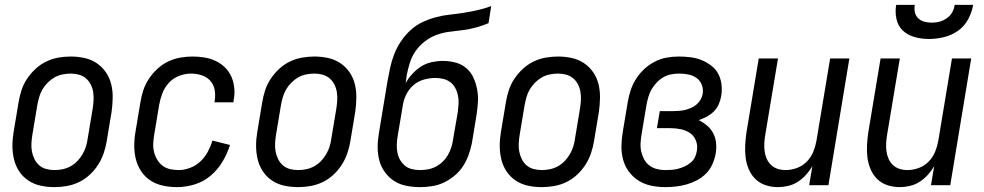

<svg xmlns="http://www.w3.org/2000/svg" viewBox="-20 -760 4040 788"><path d="M203 8Q174 8 146.5 2Q119 -4 96.5 -19Q74 -34 59 -56.5Q44 -79 37.5 -106Q31 -133 31 -161.5Q31 -190 36 -219L56 -339Q60 -364 68 -389Q76 -414 91 -436.5Q106 -459 126 -477.5Q146 -496 170 -507.5Q194 -519 219.5 -523.5Q245 -528 270 -528Q299 -528 326.5 -522Q354 -516 376.5 -501Q399 -486 414.5 -463.5Q430 -441 436.5 -414Q443 -387 442.5 -358.5Q442 -330 438 -301L418 -181Q414 -156 405.5 -131Q397 -106 382.5 -83.5Q368 -61 348 -42.5Q328 -24 304 -12.5Q280 -1 254 3.5Q228 8 203 8ZM204 -62Q220 -62 237 -65.5Q254 -69 269.5 -77.5Q285 -86 297.5 -99Q310 -112 319 -127.5Q328 -143 333 -159.5Q338 -176 340 -192L360 -312Q363 -330 364 -347.5Q365 -365 362.5 -381.5Q360 -398 352.5 -413Q345 -428 332.5 -438.5Q320 -449 304 -453.5Q288 -458 270 -458Q254 -458 236.5 -454.5Q219 -451 204 -442.5Q189 -434 176 -421Q163 -408 154 -392.5Q145 -377 140.5 -360.5Q136 -344 133 -328L113 -208Q110 -190 109 -172.5Q108 -155 111 -138.5Q114 -122 121.5 -107Q129 -92 141 -81.5Q153 -71 169.5 -66.5Q186 -62 204 -62Z M707 8Q677 8 649 2Q621 -4 598.5 -18.5Q576 -33 560.5 -55.5Q545 -78 538 -105Q531 -132 531 -161Q531 -190 536 -219L556 -339Q560 -364 568 -389Q576 -414 591 -436.5Q606 -459 626 -477.5Q646 -496 670 -507.5Q694 -519 719.5 -523.5Q745 -528 770 -528Q795 -528 819.5 -524Q844 -520 865 -510Q886 -500 903 -483.5Q920 -467 929.5 -445.5Q939 -424 941.5 -399Q944 -374 939 -349L938 -340H860L861 -346Q865 -369 861 -391Q857 -413 843 -428.5Q829 -444 808 -451Q787 -458 764 -458Q740 -458 715 -448.5Q690 -439 672.5 -419.5Q655 -400 646 -376Q637 -352 633 -328L613 -208Q610 -190 609 -172Q608 -154 612 -137Q616 -120 625 -105Q634 -90 647 -80Q660 -70 677.5 -66Q695 -62 713 -62Q736 -62 760 -71Q784 -80 802.5 -97.5Q821 -115 833 -137.5Q845 -160 852 -183L924 -165Q913 -130 893.5 -97Q874 -64 844.5 -39Q815 -14 778.5 -3Q742 8 707 8Z M1203 8Q1174 8 1146.5 2Q1119 -4 1096.5 -19Q1074 -34 1059 -56.5Q1044 -79 1037.5 -106Q1031 -133 1031 -161.5Q1031 -190 1036 -219L1056 -339Q1060 -364 1068 -389Q1076 -414 1091 -436.5Q1106 -459 1126 -477.5Q1146 -496 1170 -507.5Q1194 -519 1219.5 -523.5Q1245 -528 1270 -528Q1299 -528 1326.5 -522Q1354 -516 1376.5 -501Q1399 -486 1414.5 -463.5Q1430 -441 1436.5 -414Q1443 -387 1442.5 -358.5Q1442 -330 1438 -301L1418 -181Q1414 -156 1405.5 -131Q1397 -106 1382.5 -83.5Q1368 -61 1348 -42.5Q1328 -24 1304 -12.5Q1280 -1 1254 3.5Q1228 8 1203 8ZM1204 -62Q1220 -62 1237 -65.5Q1254 -69 1269.5 -77.5Q1285 -86 1297.5 -99Q1310 -112 1319 -127.5Q1328 -143 1333 -159.5Q1338 -176 1340 -192L1360 -312Q1363 -330 1364 -347.5Q1365 -365 1362.5 -381.5Q1360 -398 1352.5 -413Q1345 -428 1332.5 -438.5Q1320 -449 1304 -453.5Q1288 -458 1270 -458Q1254 -458 1236.5 -454.5Q1219 -451 1204 -442.5Q1189 -434 1176 -421Q1163 -408 1154 -392.5Q1145 -377 1140.5 -360.5Q1136 -344 1133 -328L1113 -208Q1110 -190 1109 -172.5Q1108 -155 1111 -138.5Q1114 -122 1121.5 -107Q1129 -92 1141 -81.5Q1153 -71 1169.5 -66.5Q1186 -62 1204 -62Z M1704 8Q1675 8 1647.5 2.5Q1620 -3 1598 -17Q1576 -31 1560 -53Q1544 -75 1537 -101Q1530 -127 1530 -155.5Q1530 -184 1535 -213L1570 -425Q1575 -453 1581 -481Q1587 -509 1597.5 -536.5Q1608 -564 1625 -589.5Q1642 -615 1664 -635.5Q1686 -656 1713.5 -669Q1741 -682 1769.5 -689.5Q1798 -697 1826.5 -700Q1855 -703 1883.5 -707.5Q1912 -712 1940.5 -718.5Q1969 -725 1996 -735L1985 -665Q1959 -654 1933 -647Q1907 -640 1880.5 -636.5Q1854 -633 1827.5 -630Q1801 -627 1775 -618Q1749 -609 1725.5 -591.5Q1702 -574 1686 -551Q1670 -528 1662 -502Q1654 -476 1649 -450Q1648 -442 1647 -434Q1646 -426 1645 -419Q1656 -439 1672.5 -457Q1689 -475 1709 -487.5Q1729 -500 1752 -505Q1775 -510 1797 -510Q1824 -510 1849 -503.5Q1874 -497 1893 -481Q1912 -465 1922.5 -442.5Q1933 -420 1938 -394.5Q1943 -369 1941.5 -342.5Q1940 -316 1936 -290L1917 -174Q1912 -149 1903.5 -125Q1895 -101 1881 -79Q1867 -57 1846 -39.5Q1825 -22 1802 -11Q1779 0 1753.5 4Q1728 8 1704 8ZM1704 -62Q1720 -62 1736.5 -65Q1753 -68 1768.5 -76Q1784 -84 1796.5 -96Q1809 -108 1817.5 -122.5Q1826 -137 1831.5 -153Q1837 -169 1839 -185L1859 -301Q1861 -318 1862 -335Q1863 -352 1859.5 -368.5Q1856 -385 1848.5 -399Q1841 -413 1828.5 -422.5Q1816 -432 1800 -436Q1784 -440 1767 -440Q1744 -440 1720 -433.5Q1696 -427 1677 -410.5Q1658 -394 1647 -371.5Q1636 -349 1633 -326L1612 -201Q1609 -184 1608.5 -167Q1608 -150 1611 -134Q1614 -118 1622 -104Q1630 -90 1642 -80Q1654 -70 1670.5 -66Q1687 -62 1704 -62Z M2203 8Q2174 8 2146.5 2Q2119 -4 2096.5 -19Q2074 -34 2059 -56.5Q2044 -79 2037.5 -106Q2031 -133 2031 -161.5Q2031 -190 2036 -219L2056 -339Q2060 -364 2068 -389Q2076 -414 2091 -436.5Q2106 -459 2126 -477.5Q2146 -496 2170 -507.5Q2194 -519 2219.5 -523.5Q2245 -528 2270 -528Q2299 -528 2326.5 -522Q2354 -516 2376.5 -501Q2399 -486 2414.5 -463.5Q2430 -441 2436.5 -414Q2443 -387 2442.5 -358.5Q2442 -330 2438 -301L2418 -181Q2414 -156 2405.5 -131Q2397 -106 2382.5 -83.5Q2368 -61 2348 -42.5Q2328 -24 2304 -12.5Q2280 -1 2254 3.5Q2228 8 2203 8ZM2204 -62Q2220 -62 2237 -65.5Q2254 -69 2269.5 -77.5Q2285 -86 2297.5 -99Q2310 -112 2319 -127.5Q2328 -143 2333 -159.5Q2338 -176 2340 -192L2360 -312Q2363 -330 2364 -347.5Q2365 -365 2362.5 -381.5Q2360 -398 2352.5 -413Q2345 -428 2332.5 -438.5Q2320 -449 2304 -453.5Q2288 -458 2270 -458Q2254 -458 2236.5 -454.5Q2219 -451 2204 -442.5Q2189 -434 2176 -421Q2163 -408 2154 -392.5Q2145 -377 2140.5 -360.5Q2136 -344 2133 -328L2113 -208Q2110 -190 2109 -172.5Q2108 -155 2111 -138.5Q2114 -122 2121.5 -107Q2129 -92 2141 -81.5Q2153 -71 2169.5 -66.5Q2186 -62 2204 -62Z M2710 8Q2681 8 2652.5 2Q2624 -4 2601 -18.5Q2578 -33 2561.5 -55Q2545 -77 2537.5 -104Q2530 -131 2530.5 -160.5Q2531 -190 2536 -219L2556 -339Q2560 -364 2568 -388.5Q2576 -413 2590 -435.5Q2604 -458 2624 -476.5Q2644 -495 2667.5 -507Q2691 -519 2716 -523.5Q2741 -528 2766 -528Q2790 -528 2814 -525Q2838 -522 2859 -513.5Q2880 -505 2898.5 -491Q2917 -477 2927.5 -457.5Q2938 -438 2941 -414Q2944 -390 2940 -366Q2937 -349 2930 -332.5Q2923 -316 2910 -303Q2897 -290 2881 -281.5Q2865 -273 2848 -267Q2866 -258 2882 -244.5Q2898 -231 2907.5 -212.5Q2917 -194 2919 -172Q2921 -150 2917 -128Q2913 -107 2903.5 -85.5Q2894 -64 2877.5 -47.5Q2861 -31 2840 -20Q2819 -9 2797.5 -3Q2776 3 2754 5.5Q2732 8 2710 8ZM2710 -62Q2724 -62 2737 -63Q2750 -64 2763.5 -67.5Q2777 -71 2790 -77Q2803 -83 2814.5 -92.5Q2826 -102 2832 -114.5Q2838 -127 2840 -141Q2844 -162 2836.5 -182Q2829 -202 2812.5 -213.5Q2796 -225 2775 -229.5Q2754 -234 2732 -234H2676L2688 -304H2744Q2756 -304 2768 -305Q2780 -306 2792.5 -309Q2805 -312 2817 -317.5Q2829 -323 2839 -331.5Q2849 -340 2855.5 -351.5Q2862 -363 2864 -375Q2867 -395 2860 -412.5Q2853 -430 2838 -440.5Q2823 -451 2804.5 -454.5Q2786 -458 2767 -458Q2750 -458 2733 -454.5Q2716 -451 2701 -442Q2686 -433 2674 -420Q2662 -407 2653.5 -392Q2645 -377 2640.5 -360.5Q2636 -344 2633 -328L2613 -208Q2610 -190 2609 -172Q2608 -154 2612 -137Q2616 -120 2624 -105.5Q2632 -91 2645 -81Q2658 -71 2675 -66.5Q2692 -62 2710 -62Z M3173 8Q3146 8 3122 0Q3098 -8 3080.5 -25Q3063 -42 3053 -65.5Q3043 -89 3040 -114.5Q3037 -140 3038.5 -166.5Q3040 -193 3044 -219L3094 -520H3173L3121 -208Q3118 -191 3117 -174Q3116 -157 3118 -140.5Q3120 -124 3126.5 -109Q3133 -94 3144.5 -83Q3156 -72 3171.5 -67Q3187 -62 3204 -62Q3227 -62 3250.5 -70.5Q3274 -79 3291.5 -97Q3309 -115 3318 -137.5Q3327 -160 3331 -183L3387 -520H3466L3380 0H3301L3314 -78Q3303 -59 3288 -42.5Q3273 -26 3254.5 -14Q3236 -2 3214.5 3Q3193 8 3173 8Z M3673 8Q3646 8 3622 0Q3598 -8 3580.5 -25Q3563 -42 3553 -65.5Q3543 -89 3540 -114.5Q3537 -140 3538.5 -166.5Q3540 -193 3544 -219L3594 -520H3673L3621 -208Q3618 -191 3617 -174Q3616 -157 3618 -140.5Q3620 -124 3626.5 -109Q3633 -94 3644.5 -83Q3656 -72 3671.5 -67Q3687 -62 3704 -62Q3727 -62 3750.5 -70.5Q3774 -79 3791.5 -97Q3809 -115 3818 -137.5Q3827 -160 3831 -183L3887 -520H3966L3880 0H3801L3814 -78Q3803 -59 3788 -42.5Q3773 -26 3754.5 -14Q3736 -2 3714.5 3Q3693 8 3673 8ZM3793 -600Q3763 -600 3735 -607.5Q3707 -615 3686.5 -633.5Q3666 -652 3659.5 -681Q3653 -710 3658 -740H3734Q3732 -724 3735 -709.5Q3738 -695 3748.5 -685Q3759 -675 3773.5 -671Q3788 -667 3804 -667Q3820 -667 3835.5 -671Q3851 -675 3865.5 -685Q3880 -695 3888 -709.5Q3896 -724 3898 -740H3974Q3969 -710 3953.5 -681Q3938 -652 3911.5 -633.5Q3885 -615 3854 -607.5Q3823 -600 3793 -600Z"/></svg>

Font: Iosevka Custom
Style: Italic
Weight: 400
Italic angle: -9°
Monospace: yes
Designer: Belleve Invis
Foundry: Belleve Invis
Version: Version 30.3.3; ttfautohint (v1.8.3)